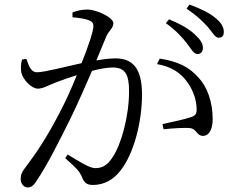

<svg xmlns="http://www.w3.org/2000/svg" viewBox="-20 -798 1040 845"><path d="M802 -608C821 -583 833 -560 849 -560C863 -560 873 -570 873 -587C873 -606 863 -623 838 -646C813 -670 775 -692 724 -713L710 -696C754 -665 782 -633 802 -608ZM894 -680C916 -655 926 -632 942 -632C957 -632 965 -640 965 -657C965 -678 955 -697 928 -719C904 -740 865 -759 814 -778L801 -760C847 -729 871 -705 894 -680ZM671 -516C737 -504 776 -476 804 -437C834 -396 844 -352 845 -326C847 -300 843 -290 822 -283C795 -273 731 -260 695 -252L700 -229C734 -233 797 -237 818 -234C848 -228 845 -200 874 -200C903 -201 916 -234 916 -274C916 -351 891 -417 854 -456C814 -502 764 -528 683 -540ZM299 -722C324 -720 360 -715 375 -707C389 -701 391 -693 391 -681C391 -662 370 -597 339 -520C266 -504 175 -480 143 -480C114 -480 107 -511 96 -539L77 -536C71 -517 71 -494 74 -478C82 -446 119 -408 146 -408C170 -408 184 -419 228 -436C248 -444 282 -456 318 -467C295 -410 268 -350 243 -303C187 -195 142 -127 88 -56C75 -39 71 -27 71 -10C71 13 88 27 101 27C116 27 128 20 142 -4C185 -67 235 -165 290 -276C322 -342 356 -419 385 -486C419 -495 452 -501 476 -501C531 -501 548 -470 548 -397C548 -283 512 -161 478 -110C453 -69 429 -58 399 -58C375 -58 331 -85 278 -118L267 -102C322 -54 329 -42 337 -27C349 2 356 16 389 16C440 16 481 -9 510 -47C569 -121 605 -261 605 -382C605 -500 562 -541 488 -541C464 -541 432 -537 404 -532L448 -638C459 -663 479 -674 479 -696C479 -721 405 -756 365 -756C337 -756 316 -750 299 -743Z"/></svg>

Font: Source Han Serif KR
Style: Regular
Weight: 400
Designer: Ryoko NISHIZUKA 西塚涼子 (kana & ideographs); Frank Grießhammer (Latin, Greek & Cyrillic); Wenlong ZHANG 张文龙 (bopomofo); San
Foundry: Adobe
Version: Version 2.001;hotconv 1.1.0;makeotfexe 2.6.0